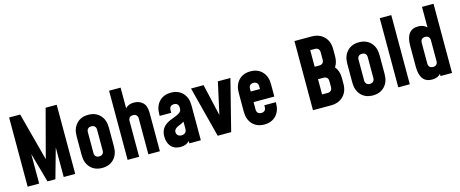

<svg xmlns="http://www.w3.org/2000/svg" viewBox="-43 -1374 4819 2011"><g transform="rotate(-15 2367.0 -368.5)"><path d="M469 -750H589V0H464V-321L374 0H288L198 -321V0H73V-750H193L331 -229Z M705 -172V-378Q705 -462 752.5 -512.5Q800 -563 880 -563Q960 -563 1007.5 -512.5Q1055 -462 1055 -378V-172Q1055 -88 1007.5 -37.5Q960 13 880 13Q800 13 752.5 -37.5Q705 -88 705 -172ZM930 -162V-388Q930 -411 917 -424.5Q904 -438 880 -438Q856 -438 843 -424.5Q830 -411 830 -388V-162Q830 -139 843 -125.5Q856 -112 880 -112Q904 -112 917 -125.5Q930 -139 930 -162Z M1375 -563Q1431 -563 1469 -529Q1507 -495 1507 -418V0H1382V-388Q1382 -411 1369 -424.5Q1356 -438 1332 -438Q1308 -438 1295 -424.5Q1282 -411 1282 -388V0H1157V-750H1282V-527Q1316 -563 1375 -563Z M1951 -378V0H1826V-25Q1791 13 1729 13Q1663 13 1627 -28Q1591 -69 1591 -136Q1591 -230 1672 -274Q1693 -286 1738.5 -302.5Q1784 -319 1805 -335Q1826 -351 1826 -378V-388Q1826 -411 1813 -424.5Q1800 -438 1776 -438Q1752 -438 1739 -424.5Q1726 -411 1726 -388V-358H1601V-378Q1601 -462 1648.5 -512.5Q1696 -563 1776 -563Q1856 -563 1903.5 -512.5Q1951 -462 1951 -378ZM1770 -102Q1794 -102 1810 -115.5Q1826 -129 1826 -159V-236Q1815 -227 1787 -215.5Q1759 -204 1755 -202Q1716 -182 1716 -152Q1716 -131 1730 -116.5Q1744 -102 1770 -102Z M2283 -550H2419L2280 0H2134L1992 -550H2128L2207 -205Z M2813 -243H2588V-162Q2588 -139 2601 -125.5Q2614 -112 2638 -112Q2662 -112 2675 -125.5Q2688 -139 2688 -162V-182H2813V-172Q2813 -88 2765.5 -37.5Q2718 13 2638 13Q2558 13 2510.5 -37.5Q2463 -88 2463 -172V-378Q2463 -462 2510.5 -512.5Q2558 -563 2638 -563Q2718 -563 2765.5 -512.5Q2813 -462 2813 -378ZM2588 -388V-358H2688V-388Q2688 -411 2675 -424.5Q2662 -438 2638 -438Q2614 -438 2601 -424.5Q2588 -411 2588 -388Z M3506 -374Q3547 -324 3547 -250V-185Q3547 -101 3496.5 -50.5Q3446 0 3362 0H3167V-750H3352Q3436 -750 3486.5 -699.5Q3537 -649 3537 -565V-485Q3537 -420 3506 -374ZM3302 -615V-435H3352Q3376 -435 3389 -448.5Q3402 -462 3402 -485V-565Q3402 -588 3389 -601.5Q3376 -615 3352 -615ZM3412 -185V-250Q3412 -273 3399 -286.5Q3386 -300 3362 -300H3302V-135H3362Q3386 -135 3399 -148.5Q3412 -162 3412 -185Z M3640 -172V-378Q3640 -462 3687.5 -512.5Q3735 -563 3815 -563Q3895 -563 3942.5 -512.5Q3990 -462 3990 -378V-172Q3990 -88 3942.5 -37.5Q3895 13 3815 13Q3735 13 3687.5 -37.5Q3640 -88 3640 -172ZM3865 -162V-388Q3865 -411 3852 -424.5Q3839 -438 3815 -438Q3791 -438 3778 -424.5Q3765 -411 3765 -388V-162Q3765 -139 3778 -125.5Q3791 -112 3815 -112Q3839 -112 3852 -125.5Q3865 -139 3865 -162Z M4092 0V-750H4217V0Z M4550 -750H4675V0H4550V-23Q4516 13 4457 13Q4325 13 4325 -162V-388Q4325 -563 4457 -563Q4516 -563 4550 -527ZM4550 -162V-388Q4550 -411 4537 -424.5Q4524 -438 4500 -438Q4476 -438 4463 -424.5Q4450 -411 4450 -388V-162Q4450 -139 4463 -125.5Q4476 -112 4500 -112Q4524 -112 4537 -125.5Q4550 -139 4550 -162Z"/></g></svg>

Font: Mohave Bold
Style: Regular
Weight: 700
Designer: Gumpita Rahayu
Foundry: Tokotype
Version: Version 2.002;PS 002.002;hotconv 1.0.88;makeotf.lib2.5.64775